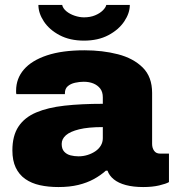

<svg xmlns="http://www.w3.org/2000/svg" viewBox="-20 -743 707 775"><path d="M216 12Q175 12 141 4.5Q107 -3 82 -20.5Q57 -38 43.5 -66.5Q30 -95 30 -136Q30 -195 54.5 -232Q79 -269 126 -289Q173 -309 240.5 -316.5Q308 -324 395 -324V-350Q395 -372 384.5 -385.5Q374 -399 357 -406Q340 -413 318 -413Q301 -413 283 -409Q265 -405 253.5 -395Q242 -385 242 -367V-363H46Q45 -367 45 -370Q45 -373 45 -377Q45 -426 76.5 -462.5Q108 -499 169.5 -519.5Q231 -540 321 -540Q394 -540 456 -524Q518 -508 556 -470.5Q594 -433 594 -368V-162Q594 -146 602 -134.5Q610 -123 626 -123H662V-8Q650 -1 622.5 5.5Q595 12 558 12Q518 12 488 4Q458 -4 439.5 -19Q421 -34 414 -54H407Q386 -35 358.5 -20Q331 -5 296 3.5Q261 12 216 12ZM297 -112Q316 -112 333.5 -117.5Q351 -123 365 -132.5Q379 -142 387 -155.5Q395 -169 395 -185V-230Q336 -230 299.5 -221Q263 -212 246 -197Q229 -182 229 -162Q229 -142 239 -131Q249 -120 264.5 -116Q280 -112 297 -112ZM319 -579Q262 -579 220.5 -601Q179 -623 157 -656.5Q135 -690 135 -723H231Q234 -709 248 -697.5Q262 -686 281.5 -679.5Q301 -673 319 -673Q344 -673 363.5 -681Q383 -689 395 -701Q407 -713 409 -723H504Q504 -690 481.5 -656.5Q459 -623 417.5 -601Q376 -579 319 -579Z"/></svg>

Font: Archivo SemiBold Black
Style: Regular
Weight: 900
Version: Version 2.001